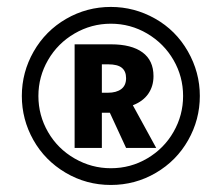

<svg xmlns="http://www.w3.org/2000/svg" viewBox="-20 -771 622 554"><path d="M422.9 -551.3Q422.9 -522 407.7 -500.2Q392.6 -478.5 363.3 -467.3L430.7 -344.2H343.8L296.9 -445.8H273.9V-344.2H195.3V-643.1H300.3Q359.4 -643.1 391.1 -619.9Q422.9 -596.7 422.9 -551.3ZM273.9 -503.4H291Q315.9 -503.4 329.8 -513.9Q343.8 -524.4 343.8 -545.4Q343.8 -565.4 331.5 -575.4Q319.3 -585.4 292 -585.4H273.9ZM43 -494.1Q43 -562.5 77.1 -622.3Q111.3 -682.1 170.9 -716.6Q230.5 -751 299.8 -751Q367.7 -751 427.5 -717.3Q487.3 -683.6 522 -623Q556.6 -562.5 556.6 -494.1Q556.6 -425.8 522.9 -366.5Q489.3 -307.1 429.7 -272.2Q370.1 -237.3 299.8 -237.3Q229 -237.3 169.2 -272.7Q109.4 -308.1 76.2 -367.2Q43 -426.3 43 -494.1ZM90.8 -494.1Q90.8 -438 118.7 -389.9Q146.5 -341.8 195.3 -313.7Q244.1 -285.6 299.8 -285.6Q356.9 -285.6 405 -314Q453.1 -342.3 480.7 -390.4Q508.3 -438.5 508.3 -494.1Q508.3 -549.8 480.7 -597.7Q453.1 -645.5 404.8 -674.1Q356.4 -702.6 299.8 -702.6Q243.7 -702.6 195.1 -674.3Q146.5 -646 118.7 -597.9Q90.8 -549.8 90.8 -494.1Z"/></svg>

Font: CAA NEO Sans
Style: Bold Italic
Weight: 700
Italic angle: -12°
Version: Version 1.10